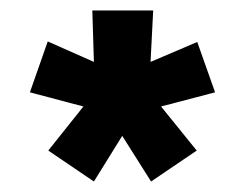

<svg xmlns="http://www.w3.org/2000/svg" viewBox="-20 -741 467 366"><path d="M72 -454 139 -538 37 -565 71 -662 159 -623 156 -721H272L267 -623L356 -661L390 -565L287 -538L355 -454L268 -395L213 -482L159 -395Z"/></svg>

Font: Pridi Medium
Style: Regular
Weight: 500
Designer: Katatrad Team
Foundry: CadsonDemak
Version: Version 1.001